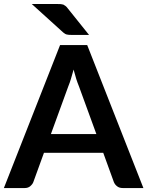

<svg xmlns="http://www.w3.org/2000/svg" viewBox="-25 -951 746 971"><path d="M232.4 -272.9H462.4L374.5 -513.7Q365.7 -535.6 360.8 -551.3Q351.1 -583 347.2 -599.1Q343.3 -583 333.5 -551.3Q329.6 -537.1 319.8 -512.7ZM416 -723.1 700.2 0H596.2Q578.1 0 567.4 -8.8Q556.2 -17.1 550.8 -30.3L497.1 -178.2H197.3L143.6 -30.3Q140.1 -20 127.9 -9.3Q117.2 0 99.6 0H-5.4L278.8 -723.1ZM135.7 -930.7H265.1Q277.8 -930.7 282.7 -930.2Q291.5 -929.2 295.4 -927.7Q298.3 -926.3 306.2 -920.9Q310.5 -918 316.4 -910.2L425.3 -774.4H335.9Q320.8 -774.4 313.5 -776.4Q305.2 -777.8 294.9 -786.6Z"/></svg>

Font: Lato-SemiBold
Style: Bold
Weight: 500
Designer: Lukasz Dziedzic with Adam Twardoch and Botio Nikoltchev
Foundry: tyPoland Lukasz Dziedzic
Version: ""